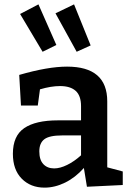

<svg xmlns="http://www.w3.org/2000/svg" viewBox="-20 -848 596 879"><path d="M471 -82 542 -63V-1L378 7L364 -79Q325 -35 278 -12Q231 11 184 11Q120 11 79.5 -30Q39 -71 39 -144Q39 -226 91 -261.5Q143 -297 245 -297H351V-362Q351 -410 326.5 -432Q302 -454 255 -454Q214 -454 163 -439L153 -365H76L68 -505Q199 -543 287 -543Q471 -543 471 -384ZM351 -137V-228H264Q206 -228 183 -210.5Q160 -193 160 -155Q160 -116 178.5 -96.5Q197 -77 228 -77Q255 -77 287.5 -93Q320 -109 351 -137ZM238 -642 175 -611 72 -784 156 -828ZM395 -640 331 -611 234 -787 319 -828Z"/></svg>

Font: Bitter Pro SemiBold
Style: Regular
Weight: 600
Designer: Sol Matas, and Bitter project Authors
Foundry: Sol Matas
Version: Version 1.010